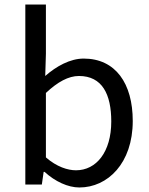

<svg xmlns="http://www.w3.org/2000/svg" viewBox="-20 -816 658 849"><path d="M331 13C456 13 567 -94 567 -281C567 -447 491 -557 350 -557C290 -557 229 -523 180 -480L183 -578V-796H92V0H165L173 -56H177C224 -13 281 13 331 13ZM316 -63C280 -63 231 -78 183 -120V-405C235 -454 283 -480 329 -480C432 -480 472 -399 472 -279C472 -144 406 -63 316 -63Z"/></svg>

Font: Source Han Sans HK
Style: Regular
Weight: 400
Designer: Ryoko NISHIZUKA 西塚涼子 (kana, bopomofo & ideographs); Paul D. Hunt (Latin, Greek & Cyrillic); Sandoll Communications 산돌커뮤니
Foundry: Adobe
Version: Version 2.000;hotconv 1.0.107;makeotfexe 2.5.65593